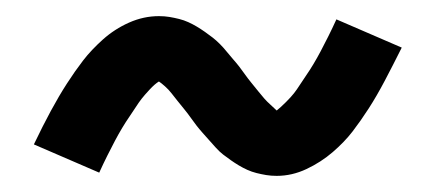

<svg xmlns="http://www.w3.org/2000/svg" viewBox="-20 -414 540 238"><path d="M323 -196Q316 -196 310 -197Q304 -198 298 -199.5Q292 -201 286.5 -203.5Q281 -206 276 -209Q271 -212 266 -215.5Q261 -219 256.5 -222.5Q252 -226 247.5 -231Q243 -236 239 -240.5Q235 -245 231 -249.5Q227 -254 223.5 -258.5Q220 -263 216.5 -268Q213 -273 208.5 -278.5Q204 -284 200 -289Q196 -294 192.5 -298.5Q189 -303 184.5 -307Q180 -311 177 -313Q172 -310 165.5 -303Q159 -296 155.5 -291.5Q152 -287 148.5 -281.5Q145 -276 140.5 -269.5Q136 -263 131.5 -255.5Q127 -248 122.5 -239.5Q118 -231 113 -221Q108 -211 103 -200L22 -235Q33 -258 43 -276.5Q53 -295 63 -310.5Q73 -326 83 -339Q93 -352 107.5 -365Q122 -378 140 -386Q158 -394 177 -394Q184 -394 190 -393Q196 -392 202 -390.5Q208 -389 213.5 -386.5Q219 -384 224 -381Q229 -378 234 -374.5Q239 -371 243.5 -367.5Q248 -364 252.5 -359.5Q257 -355 261 -350Q265 -345 269 -340.5Q273 -336 276.5 -331.5Q280 -327 283.5 -322Q287 -317 291.5 -311.5Q296 -306 300 -301Q304 -296 307.5 -292Q311 -288 315.5 -284Q320 -280 323 -277Q328 -281 334.5 -287.5Q341 -294 344.5 -298.5Q348 -303 351.5 -308.5Q355 -314 359.5 -320.5Q364 -327 368.5 -334.5Q373 -342 377.5 -350.5Q382 -359 387 -369Q392 -379 397 -390L478 -355Q467 -333 457 -314Q447 -295 437 -279.5Q427 -264 417 -251Q407 -238 392.5 -225.5Q378 -213 360 -204.5Q342 -196 323 -196Z"/></svg>

Font: iosevka_custom_sans_ss08 Md
Style: Regular
Weight: 500
Designer: Belleve Invis
Foundry: Belleve Invis
Version: Version 10.3.0; ttfautohint (v1.8.3)